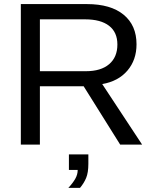

<svg xmlns="http://www.w3.org/2000/svg" viewBox="-20 -708 762 940"><path d="M568.4 0H675.8L480.5 -296.4C532.9 -305.5 574 -327.5 603.8 -362.3C633.5 -397.1 648.4 -440.1 648.4 -491.2C648.4 -553.1 627.4 -601.3 585.2 -636C543.1 -670.7 483.2 -688 405.8 -688H82V0H175.3V-285.6H389.6ZM554.7 -490.2C554.7 -448.9 541.3 -416.7 514.4 -393.8C487.5 -370.8 449.5 -359.4 400.4 -359.4H175.3V-613.3H396.5C447.6 -613.3 486.7 -602.8 513.9 -581.8C541.1 -560.8 554.7 -530.3 554.7 -490.2ZM412.6 94.2V47.9H317.4V124H360.4C360.4 139 356.4 153.5 348.4 167.5C340.4 181.5 329.1 196.3 314.5 211.9H371.6C384.6 196.6 394.7 180.3 401.9 162.8C409 145.4 412.6 122.6 412.6 94.2Z"/></svg>

Font: Arimo
Style: Regular
Weight: 400
Designer: Steve Matteson
Foundry: Monotype Imaging Inc.
Version: Version 1.32